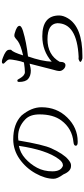

<svg xmlns="http://www.w3.org/2000/svg" viewBox="552 -1414 895 2040"><g transform="rotate(-90 1000.0 -394.5)"><path d="M470 -642Q396 -628 336 -574.5Q276 -521 237.5 -449Q199 -377 199 -286Q199 -195 258 -174H264Q297 -174 329 -218Q426 -347 470 -642ZM510 -17Q471 -17 471 -37.5Q471 -58 510 -62Q654 -76 739 -190Q804 -277 804 -422Q804 -523 752 -573Q674 -650 570 -650H558Q547 -650 527 -647Q482 -379 443 -296Q385 -169 326 -119Q290 -88 266 -88H255Q200 -88 167 -168Q120 -233 120 -272V-273Q120 -362 177.5 -465Q235 -568 330 -634.5Q425 -701 538 -702Q702 -702 792 -614Q880 -509 880 -402Q880 -239 771.5 -128.5Q663 -18 517 -17Z M1360 -178Q1352 -147 1327.5 -147Q1303 -147 1284 -167.5Q1265 -188 1265 -211Q1265 -234 1284 -297L1343 -528Q1292 -515 1270 -515Q1214 -515 1181.5 -543Q1149 -571 1149 -640Q1149 -658 1162 -658Q1171 -658 1173 -654.5Q1175 -651 1182 -640L1187 -631Q1218 -578 1253.5 -578Q1289 -578 1356 -588Q1368 -616 1378 -668.5Q1388 -721 1388 -739.5Q1388 -758 1366 -779Q1344 -800 1343 -805Q1342 -822 1361 -822H1371Q1381 -822 1409 -811Q1486 -782 1490 -751Q1493 -727 1490 -725Q1464 -704 1431 -597Q1540 -622 1583 -653Q1598 -664 1612 -677Q1626 -690 1641.5 -690Q1657 -690 1670 -685Q1745 -664 1745 -635Q1745 -615 1690 -598Q1571 -562 1420 -545Q1369 -401 1364 -293Q1479 -393 1634 -393Q1855 -393 1855 -214Q1855 -171 1826 -122Q1733 33 1428 33H1399Q1362 22 1362 12Q1362 2 1392 -8Q1415 -7 1417 -7Q1773 -25 1773 -234Q1765 -338 1602 -338H1601Q1436 -337 1363 -209Q1362 -192 1360 -178Z"/></g></svg>

Font: Sawarabi Mincho
Style: Regular
Weight: 400
Version: Version 1.00